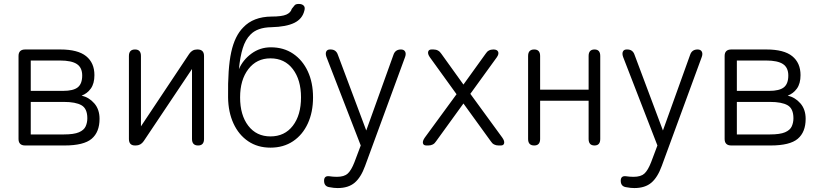

<svg xmlns="http://www.w3.org/2000/svg" viewBox="-20 -738 4182 974"><path d="M108 0Q74 0 74 -33V-454Q74 -487 108 -487H286Q375 -487 417 -453Q459 -419 459 -357Q459 -314 440.5 -288.5Q422 -263 394 -253Q432 -244 458.5 -213.5Q485 -183 485 -135Q485 -68 445 -34Q405 0 307 0ZM136 -56H304Q355 -56 380.5 -67Q406 -78 414.5 -97Q423 -116 423 -138Q423 -187 393.5 -204Q364 -221 304 -221H136ZM136 -277H300Q352 -277 374.5 -295Q397 -313 397 -355Q397 -395 370 -413Q343 -431 284 -431H136Z M665 0Q634 0 634 -33V-454Q634 -487 665 -487Q695 -487 695 -454V-97L940 -465Q955 -487 980 -487H982Q1015 -487 1015 -454V-33Q1015 0 985 0Q954 0 954 -33V-388L709 -22Q694 0 669 0Z M1352 11Q1287 11 1239 -21.5Q1191 -54 1164.5 -111.5Q1138 -169 1137 -244Q1135 -391 1153 -473.5Q1171 -556 1214 -599Q1265 -653 1357 -654Q1410 -654 1432.5 -664Q1455 -674 1460 -693Q1469 -704 1474.5 -711Q1480 -718 1496 -718Q1512 -718 1520.5 -709.5Q1529 -701 1524 -684Q1514 -642 1473 -622Q1432 -602 1357 -600Q1285 -599 1250 -562Q1225 -537 1211.5 -493.5Q1198 -450 1192 -387Q1212 -434 1255.5 -466Q1299 -498 1354 -498Q1419 -498 1467 -465.5Q1515 -433 1541.5 -376Q1568 -319 1568 -244Q1568 -169 1541.5 -111.5Q1515 -54 1466.5 -21.5Q1418 11 1352 11ZM1352 -46Q1424 -46 1465.5 -100Q1507 -154 1507 -244Q1507 -333 1465.5 -387.5Q1424 -442 1352 -442Q1282 -442 1240 -387.5Q1198 -333 1198 -244Q1198 -154 1239.5 -100Q1281 -46 1352 -46Z M1693 216Q1683 216 1673.5 215Q1664 214 1654 212Q1624 209 1624 179Q1624 153 1650 156Q1670 159 1689 159Q1726 159 1744 142.5Q1762 126 1778 85L1810 0L1636 -449Q1630 -466 1635 -476.5Q1640 -487 1654 -487H1657Q1685 -487 1694 -460L1838 -76L1976 -460Q1985 -487 2014 -487Q2029 -487 2035 -476.5Q2041 -466 2035 -449L1832 104Q1811 162 1779 189Q1747 216 1693 216Z M2143 0Q2128 0 2125.5 -11.5Q2123 -23 2135 -40L2296 -260L2161 -447Q2149 -464 2152 -475.5Q2155 -487 2169 -487H2179Q2205 -487 2219 -465L2331 -309L2444 -466Q2457 -487 2483 -487Q2502 -487 2507 -475.5Q2512 -464 2500 -447L2366 -262L2528 -40Q2540 -23 2537.5 -11.5Q2535 0 2521 0H2509Q2483 0 2470 -21L2331 -213L2192 -21Q2179 0 2153 0Z M2690 0Q2659 0 2659 -33V-454Q2659 -487 2690 -487Q2720 -487 2720 -454V-283H2966V-454Q2966 -487 2996 -487Q3025 -487 3025 -454V-33Q3025 0 2996 0Q2966 0 2966 -33V-227H2720V-33Q2720 0 2690 0Z M3198 216Q3188 216 3178.5 215Q3169 214 3159 212Q3129 209 3129 179Q3129 153 3155 156Q3175 159 3194 159Q3231 159 3249 142.5Q3267 126 3283 85L3315 0L3141 -449Q3135 -466 3140 -476.5Q3145 -487 3159 -487H3162Q3190 -487 3199 -460L3343 -76L3481 -460Q3490 -487 3519 -487Q3534 -487 3540 -476.5Q3546 -466 3540 -449L3337 104Q3316 162 3284 189Q3252 216 3198 216Z M3690 0Q3656 0 3656 -33V-454Q3656 -487 3690 -487H3868Q3957 -487 3999 -453Q4041 -419 4041 -357Q4041 -314 4022.5 -288.5Q4004 -263 3976 -253Q4014 -244 4040.5 -213.5Q4067 -183 4067 -135Q4067 -68 4027 -34Q3987 0 3889 0ZM3718 -56H3886Q3937 -56 3962.5 -67Q3988 -78 3996.5 -97Q4005 -116 4005 -138Q4005 -187 3975.5 -204Q3946 -221 3886 -221H3718ZM3718 -277H3882Q3934 -277 3956.5 -295Q3979 -313 3979 -355Q3979 -395 3952 -413Q3925 -431 3866 -431H3718Z"/></svg>

Font: Zen Maru Gothic
Style: Regular
Weight: 400
Designer: Yoshimichi Ohira
Foundry: Positype
Version: Version 1.002